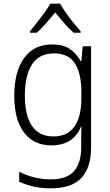

<svg xmlns="http://www.w3.org/2000/svg" viewBox="-20 -785 603 1050"><path d="M256 245Q205 245 162.5 235Q120 225 85 209V154Q120 173 165.5 184.5Q211 196 256 196Q347 196 385.5 150Q424 104 424 24V-11Q424 -31 424 -50Q424 -69 426 -92H423Q380 10 261 10Q165 10 111.5 -60Q58 -130 58 -262Q58 -392 111.5 -467Q165 -542 265 -542Q325 -542 361.5 -517.5Q398 -493 421 -451H425L432 -532H478V25Q478 130 425.5 187.5Q373 245 256 245ZM272 -39Q328 -39 361.5 -66Q395 -93 410 -139Q425 -185 425 -244V-284Q425 -382 390 -437.5Q355 -493 276 -493Q193 -493 154.5 -432Q116 -371 116 -263Q116 -153 155 -96Q194 -39 272 -39ZM144 -614Q161 -635 182.5 -662Q204 -689 223.5 -716Q243 -743 255 -765H309Q321 -743 340.5 -715Q360 -687 381.5 -660.5Q403 -634 421 -614V-606H383Q357 -628 331 -658.5Q305 -689 282 -717Q259 -689 232.5 -658.5Q206 -628 181 -606H144Z"/></svg>

Font: Noto Sans Mono SemiCondensed Light
Style: Regular
Weight: 300
Width: 4
Designer: Monotype Design Team
Foundry: Monotype Imaging Inc.
Version: Version 2.014; ttfautohint (v1.8.4.7-5d5b)